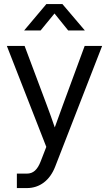

<svg xmlns="http://www.w3.org/2000/svg" viewBox="-20 -748 552 972"><path d="M65.4 204.1H116.2C181.2 204.1 232.4 165 259.3 95.7L497.1 -515.6H408.7L299.3 -218.8C285.2 -180.2 271 -141.6 257.3 -103C244.1 -141.6 230.5 -180.2 215.8 -218.8L104.5 -515.6H14.6L214.4 -4.4L186 68.8C169.4 111.8 147.9 130.9 116.2 130.9H65.4ZM185.5 -593.8 255.9 -679.7 325.2 -593.8H409.2V-594.2L295.9 -727.5H214.8L102.5 -594.2V-593.8Z"/></svg>

Font: Raveo Display Display
Style: Regular
Weight: 400
Designer: Jakub Foglar, Rasmus Andersson (Inter)
Foundry: Jakubfoglar.com
Version: Version 1.100;Glyphs 3.2.3 (3260)